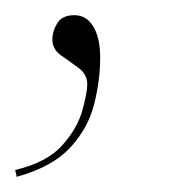

<svg xmlns="http://www.w3.org/2000/svg" viewBox="-55 -93 238 253"><path d="M-35 131Q7 121 27 98.5Q47 76 53.5 52.5Q60 29 60 18Q60 5 48.5 -3.5Q37 -12 25.5 -20Q14 -28 14 -41Q14 -52 20.5 -62.5Q27 -73 43 -73Q59 -73 68 -58Q77 -43 77 -17Q77 13 69 44.5Q61 76 37.5 101.5Q14 127 -33 140Z"/></svg>

Font: Noto Serif Display SemiCondensed Thin
Style: Italic
Weight: 100
Width: 4
Italic angle: -12°
Designer: Monotype Design Team
Foundry: Monotype Imaging Inc.
Version: Version 2.009